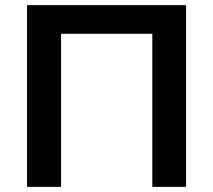

<svg xmlns="http://www.w3.org/2000/svg" viewBox="-20 -725 827 745"><path d="M85 0V-705H702V0H571V-594H217V0Z"/></svg>

Font: Nunito Sans 10pt
Style: Bold
Weight: 700
Designer: Vernon Adams
Foundry: Vernon Adams
Version: Version 3.101;gftools[0.9.27]